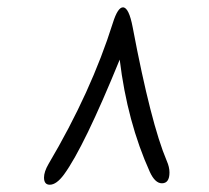

<svg xmlns="http://www.w3.org/2000/svg" viewBox="-20 -620 566 520"><path d="M111.4 -175.8Q227.1 -371.6 285.7 -558.1Q298.9 -600.1 313 -600.1Q329.1 -600.1 339.4 -545.9Q388.7 -285.2 431.7 -184.1Q439 -167.5 439 -152.9Q439 -123.6 418.5 -123.6Q399.9 -123.6 385.8 -154.4Q324.7 -289.6 304.2 -458.5Q207.6 -221.7 153.4 -147.5Q132.9 -119.7 114.8 -119.7Q99.2 -119.7 99.2 -139.2Q99.2 -154.8 111.4 -175.8Z"/></svg>

Font: DimaLatifi
Style: regular
Weight: 400
Designer: R.Balvardi
Foundry: Dima Software Group
Version: Version 1.00;January 29, 2019;FontCreator 11.5.0.2427 64-bit